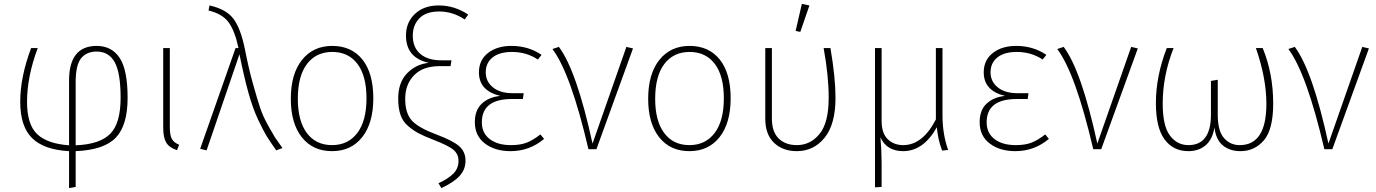

<svg xmlns="http://www.w3.org/2000/svg" viewBox="-20 -767 7076 987"><path d="M636 -264Q636 -123 575.5 -59.5Q515 4 369 10V194L335 200V10Q206 3 145 -57Q84 -117 84 -244Q84 -371 140 -520H174Q119 -373 119 -244Q119 -126 171.5 -77Q224 -28 335 -20V-353Q335 -531 477 -531Q554 -531 595 -469.5Q636 -408 636 -264ZM369 -20Q493 -25 546.5 -79Q600 -133 600 -264Q600 -393 569.5 -447.5Q539 -502 477 -502Q425 -502 397 -467.5Q369 -433 369 -346Z M853 -520V-112Q853 -71 864 -52Q875 -33 901 -23L890 5Q850 -8 834.5 -34Q819 -60 819 -111V-520Z M1057 -739Q1143 -720 1180.5 -670Q1218 -620 1240 -509Q1259 -412 1281 -334Q1303 -256 1317 -213.5Q1331 -171 1358 -122.5Q1385 -74 1393 -61.5Q1401 -49 1432 -6L1400 6Q1367 -41 1351.5 -66Q1336 -91 1308 -149.5Q1280 -208 1257 -290.5Q1234 -373 1211 -488L1042 6L1009 -2L1191 -520H1206Q1187 -609 1155 -652.5Q1123 -696 1052 -713Z M1688 -531Q1787 -531 1843 -461Q1899 -391 1899 -262Q1899 -134 1842 -62Q1785 10 1687 10Q1588 10 1531.5 -61.5Q1475 -133 1475 -259Q1475 -387 1532.5 -459Q1590 -531 1688 -531ZM1511 -259Q1511 -145 1557.5 -83Q1604 -21 1687 -21Q1769 -21 1816.5 -83Q1864 -145 1864 -262Q1864 -377 1817.5 -438.5Q1771 -500 1688 -500Q1605 -500 1558 -438Q1511 -376 1511 -259Z M2235 -739Q2317 -739 2387 -692L2369 -667Q2307 -708 2238 -708Q2170 -708 2136 -673Q2102 -638 2102 -584Q2102 -523 2140.5 -490Q2179 -457 2248 -457H2301L2296 -427H2240Q2154 -427 2108.5 -380Q2063 -333 2063 -259Q2063 -184 2098 -146.5Q2133 -109 2225 -75Q2308 -44 2340.5 -15.5Q2373 13 2373 59Q2373 104 2343 137Q2313 170 2249 200L2234 175Q2284 152 2310.5 125.5Q2337 99 2337 60Q2337 26 2312 4Q2287 -18 2209 -48Q2160 -67 2132.5 -81.5Q2105 -96 2077.5 -119.5Q2050 -143 2038.5 -177.5Q2027 -212 2027 -260Q2027 -343 2072.5 -390Q2118 -437 2184 -444Q2067 -470 2067 -584Q2067 -652 2113 -695.5Q2159 -739 2235 -739Z M2609 -531Q2696 -531 2764 -485L2745 -461Q2686 -500 2612 -500Q2548 -500 2512.5 -472Q2477 -444 2477 -395Q2477 -348 2514 -318Q2551 -288 2614 -288H2672L2668 -258H2611Q2457 -258 2457 -138Q2457 -83 2497.5 -52Q2538 -21 2606 -21Q2656 -21 2688.5 -34Q2721 -47 2758 -76L2777 -53Q2702 10 2605 10Q2524 10 2472.5 -29.5Q2421 -69 2421 -139Q2421 -201 2457 -234.5Q2493 -268 2552 -274Q2442 -300 2442 -395Q2442 -458 2488.5 -494.5Q2535 -531 2609 -531Z M2853 -526Q2944 -405 3026 -29L3200 -526L3234 -518L3046 0H3005Q2914 -390 2820 -515Z M3525 -531Q3624 -531 3680 -461Q3736 -391 3736 -262Q3736 -134 3679 -62Q3622 10 3524 10Q3425 10 3368.5 -61.5Q3312 -133 3312 -259Q3312 -387 3369.5 -459Q3427 -531 3525 -531ZM3348 -259Q3348 -145 3394.5 -83Q3441 -21 3524 -21Q3606 -21 3653.5 -83Q3701 -145 3701 -262Q3701 -377 3654.5 -438.5Q3608 -500 3525 -500Q3442 -500 3395 -438Q3348 -376 3348 -259Z M4102 -747 4141 -739 4094 -603 4070 -608ZM4249 -520Q4275 -368 4275 -264Q4275 -128 4219 -59Q4163 10 4076 10Q4004 10 3959 -33Q3914 -76 3914 -156V-520H3948V-158Q3948 -89 3983 -55Q4018 -21 4076 -21Q4146 -21 4193 -78.5Q4240 -136 4240 -265Q4240 -377 4214 -520Z M4854 4 4823 7Q4801 -51 4796 -113Q4727 10 4623 10Q4538 10 4506 -61Q4512 7 4512 69V194L4478 196V-520H4512V-146Q4512 -82 4543.5 -51.5Q4575 -21 4623 -21Q4723 -21 4791 -153V-520H4825V-174Q4825 -78 4854 4Z M5204 -531Q5291 -531 5359 -485L5340 -461Q5281 -500 5207 -500Q5143 -500 5107.5 -472Q5072 -444 5072 -395Q5072 -348 5109 -318Q5146 -288 5209 -288H5267L5263 -258H5206Q5052 -258 5052 -138Q5052 -83 5092.5 -52Q5133 -21 5201 -21Q5251 -21 5283.5 -34Q5316 -47 5353 -76L5372 -53Q5297 10 5200 10Q5119 10 5067.5 -29.5Q5016 -69 5016 -139Q5016 -201 5052 -234.5Q5088 -268 5147 -274Q5037 -300 5037 -395Q5037 -458 5083.5 -494.5Q5130 -531 5204 -531Z M5448 -526Q5539 -405 5621 -29L5795 -526L5829 -518L5641 0H5600Q5509 -390 5415 -515Z M6471 -520Q6525 -389 6525 -235Q6525 -101 6477 -45.5Q6429 10 6357 10Q6301 10 6265.5 -20Q6230 -50 6223 -112Q6213 -50 6177.5 -20Q6142 10 6089 10Q6011 10 5966.5 -50.5Q5922 -111 5922 -237Q5922 -376 5978 -520H6013Q5957 -378 5957 -235Q5957 -120 5994 -70.5Q6031 -21 6089 -21Q6205 -21 6205 -178V-351L6240 -357V-177Q6240 -94 6272 -57.5Q6304 -21 6353 -21Q6490 -21 6490 -233Q6490 -365 6436 -520Z M6636 -526Q6727 -405 6809 -29L6983 -526L7017 -518L6829 0H6788Q6697 -390 6603 -515Z"/></svg>

Font: Fira Sans UltraLight
Style: Regular
Weight: 200
Designer: Carrois Corporate & Edenspiekermann AG
Foundry: Carrois Corporate GbR & Edenspiekermann AG
Version: Version 4.106;PS 004.106;hotconv 1.0.70;makeotf.lib2.5.58329